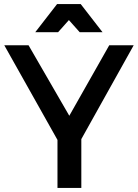

<svg xmlns="http://www.w3.org/2000/svg" viewBox="-20 -922 677 942"><path d="M262 -235.5 1 -700H120L320 -354L516 -700H636L379 -239.5V0H262ZM260 -902H376L483 -764H371L318 -823.5L265 -764H153Z"/></svg>

Font: Argentum Sans
Style: Regular
Weight: 400
Designer: Julieta Ulanovsky, Owen Earl, Chris M. Simpson, Rasmus Andersson, Cristiano Sobral
Foundry: The Argentum Sans Project Authors
Version: Version 3.135; ttfautohint (v1.8.4.7-5d5b-dirty)